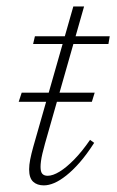

<svg xmlns="http://www.w3.org/2000/svg" viewBox="-20 -550 352 580"><path d="M36.5 -242.5 45.5 -270H266L257.5 -242.5ZM80 -417 85.5 -440.5H311.5L307.5 -417ZM102.5 -46Q102.5 -30.5 108 -24.8Q113.5 -19 124 -19Q139.5 -19 160 -31.5Q180.5 -44 204.2 -68.2Q228 -92.5 252 -127.5L264.5 -118.5Q242 -83.5 220.8 -59.2Q199.5 -35 180.2 -19.8Q161 -4.5 144 2.8Q127 10 112.5 10Q92 10 80 -1.2Q68 -12.5 68 -38.5Q68 -51.5 71.2 -68.2Q74.5 -85 80.5 -106.5L201.5 -530.5H234L116 -116.5Q111.5 -100 108.2 -86.5Q105 -73 103.8 -63.2Q102.5 -53.5 102.5 -46Z"/></svg>

Font: Newsreader 16pt 16pt ExtraLight
Style: Italic
Weight: 250
Italic angle: -17°
Version: Version 1.003